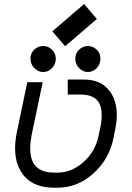

<svg xmlns="http://www.w3.org/2000/svg" viewBox="-20 -898 640 931"><path d="M308.6 -512.2H387.7Q463.9 -512.2 505.1 -464.4Q546.4 -416.5 546.4 -338.9Q546.4 -308.6 538.1 -267.1L529.3 -224.6Q508.3 -124.5 431.9 -56.2Q355.5 12.2 258.8 12.2H243.7Q149.4 12.2 101.3 -40Q53.2 -92.3 53.2 -179.2Q53.2 -214.8 62 -257.8L112.3 -499.5H187L133.3 -243.2Q126.5 -208 126.5 -179.2Q126.5 -145 135.5 -121.1Q144.5 -97.2 161.4 -84.5Q178.2 -71.8 198 -66.4Q217.8 -61 243.7 -61H258.8Q327.1 -61 384.5 -111.8Q441.9 -162.6 458 -239.3L466.8 -281.7Q473.1 -311.5 473.1 -338.9Q473.1 -390.1 448.2 -414.8Q423.3 -439.5 371.1 -439.5H308.6ZM406.2 -548.8Q381.8 -548.8 363.5 -567.9Q345.2 -586.9 345.2 -613.3Q345.2 -639.2 363.5 -657Q381.8 -674.8 406.2 -674.8Q430.2 -674.8 448.5 -657.7Q466.8 -640.6 466.8 -613.3Q466.8 -585.9 448.5 -567.4Q430.2 -548.8 406.2 -548.8ZM250.5 -613.3Q250.5 -586.9 232.4 -567.9Q214.4 -548.8 189.5 -548.8Q164.6 -548.8 146.2 -567.9Q127.9 -586.9 127.9 -613.3Q127.9 -640.6 146.2 -657.7Q164.6 -674.8 189 -674.8Q214.8 -674.8 232.7 -656.5Q250.5 -638.2 250.5 -613.3ZM295.9 -673.8 233.9 -746.1 387.7 -878.4 449.7 -806.2Z"/></svg>

Font: Anka/Coder
Style: Italic
Weight: 400
Italic angle: -12°
Monospace: yes
Version: Version 001.100